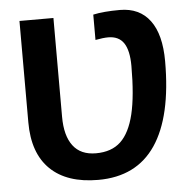

<svg xmlns="http://www.w3.org/2000/svg" viewBox="-51 -749 824 811"><g transform="rotate(-5 361.0 -343.5)"><path d="M658.2 -464.8Q658.2 -230.5 576.9 -110.4Q495.6 9.8 333.5 9.8Q201.2 9.8 130.6 -58.6Q60.1 -127 60.1 -257.8V-688H204.1V-269Q204.1 -188.5 236.6 -145.8Q269 -103 333.5 -103Q399.9 -103 438.7 -139.6Q477.5 -176.3 496.1 -253.4Q514.6 -330.6 514.6 -457.5Q514.6 -522.9 493.4 -554.7Q472.2 -586.4 427.2 -586.4Q406.2 -586.4 373 -580.1V-687.5Q417 -697.3 486.3 -697.3Q569.8 -697.3 614 -637.9Q658.2 -578.6 658.2 -464.8Z"/></g></svg>

Font: Arial
Style: Bold
Weight: 700
Designer: Steve Matteson
Foundry: Ascender Corporation
Version: Version 2.00.3